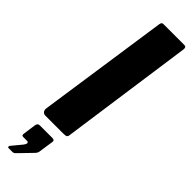

<svg xmlns="http://www.w3.org/2000/svg" viewBox="-334 -729 961 961"><g transform="rotate(45 146.0 -248.5)"><path d="M192 -21Q191 -7 185 -3.5Q179 0 163 0H38Q25 0 19 -8Q13 -16 14 -28L116 -726Q118 -736 121 -739Q124 -742 132 -742H279Q294 -742 291 -722ZM21 245Q16 245 15.5 240Q15 235 20 230L63 178Q71 167 70 160.5Q69 154 62 154H35Q27 154 25 150Q23 146 25 135L34 71Q37 54 51 54H140Q156 54 155 66L143 148Q141 159 132 168L75 227Q68 234 62.5 239.5Q57 245 47 245Z"/></g></svg>

Font: Libre Franklin ExtraBold
Style: Italic
Weight: 800
Italic angle: -8°
Designer: Pablo Impallari, Rodrigo Fuenzalida, Nhung Nguyen
Foundry: Impallari Type
Version: Version 3.000